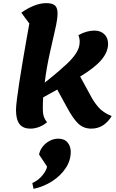

<svg xmlns="http://www.w3.org/2000/svg" viewBox="-20 -795 737 1224"><path d="M175 25Q126 25 104 -4.5Q82 -34 82 -94Q82 -116 88 -163.5Q94 -211 103.5 -273Q113 -335 124.5 -402.5Q136 -470 147 -533Q158 -596 167 -645L116 -714Q151 -740 193.5 -757.5Q236 -775 275 -775Q314 -775 330.5 -760Q347 -745 347 -710Q347 -674 331.5 -606.5Q316 -539 296.5 -451.5Q277 -364 265 -268L322 -314Q369 -353 406.5 -388Q444 -423 466 -457.5Q488 -492 488 -529Q488 -550 480 -571Q532 -600 582 -600Q621 -600 645 -577Q669 -554 669 -515Q669 -464 626.5 -413.5Q584 -363 491 -307L555 -190Q576 -148 606.5 -112.5Q637 -77 692 -55Q643 25 562 25Q514 25 481 -5Q448 -35 410 -105L345 -224L255 -174Q253 -139 253 -106Q253 -68 260.5 -48.5Q268 -29 280 -16Q257 4 229 14.5Q201 25 175 25ZM194 409 186 372Q224 355 250 323.5Q276 292 280 267L229 190Q234 163 252 140Q270 117 296.5 103Q323 89 351 89Q391 89 411 113.5Q431 138 431 173Q431 228 399 276.5Q367 325 313 360Q259 395 194 409Z"/></svg>

Font: Lemonada SemiBold
Style: Regular
Weight: 600
Designer: Mohamed Gaber (Arabic), Eduardo Tunni (Latin)
Foundry: Kief Type Foundry
Version: Version 4.005; ttfautohint (v1.8.3)